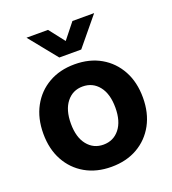

<svg xmlns="http://www.w3.org/2000/svg" viewBox="-135 -835 852 949"><g transform="rotate(-20 290.5 -360.0)"><path d="M290 11.7Q211.9 11.7 153.1 -22Q94.2 -55.7 61.3 -116Q28.3 -176.3 28.3 -257.3Q28.3 -338.4 61.3 -398.9Q94.2 -459.5 153.1 -493.4Q211.9 -527.3 290 -527.3Q368.7 -527.3 427.5 -493.4Q486.3 -459.5 519.3 -398.9Q552.2 -338.4 552.2 -257.3Q552.2 -176.8 519.3 -116.2Q486.3 -55.7 427.5 -22Q368.7 11.7 290 11.7ZM290 -105Q342.8 -105 375 -145.3Q407.2 -185.5 407.2 -257.3Q407.2 -329.6 375 -370.1Q342.8 -410.6 290 -410.6Q237.8 -410.6 205.6 -370.1Q173.3 -329.6 173.3 -257.3Q173.3 -185.5 205.6 -145.3Q237.8 -105 290 -105ZM225.6 -731.9 289.1 -650.4 354 -731.9H467.8V-731.4L346.7 -584.5H231.4L112.8 -731.4V-731.9Z"/></g></svg>

Font: Inter Display
Style: Bold
Weight: 700
Designer: Rasmus Andersson
Foundry: rsms
Version: Version 4.001;git-9221beed3